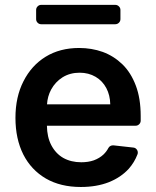

<svg xmlns="http://www.w3.org/2000/svg" viewBox="-20 -747 633 778"><path d="M166.2 -23.4Q106.5 -58.2 74.6 -120.7Q42.6 -184.3 42.6 -269.5Q42.6 -354 74.9 -417.3Q107.2 -481.5 164.8 -517Q222.7 -552.6 300.8 -552.6Q351.2 -552.6 396.3 -536.6Q441.4 -519.9 475.9 -486.5Q510.3 -453.1 530.2 -400.6Q550.1 -348.4 550.1 -277V-258.2Q550.1 -249.6 544 -243.6Q538 -237.6 529.5 -237.6H170.1Q170.8 -191.8 187.5 -159.4Q205.3 -125 236.2 -107.2Q267.8 -89.5 309.3 -89.5Q337.7 -89.5 360.1 -97.3Q383.2 -105.8 399.5 -121.1Q411.9 -133.2 419 -147Q421.9 -152.7 427.7 -155.7Q433.6 -158.7 440 -158L519.9 -149.1Q528.1 -148.4 533.2 -142.4Q538.4 -136.4 538.4 -128.6Q538.4 -124.3 536.9 -121.1Q524.9 -89.5 501.8 -63.2Q469.8 -28.1 420.5 -8.5Q371.1 10.7 307.5 10.7Q225.5 10.7 166.2 -23.4ZM426.8 -324.2Q426.1 -361.2 410.9 -389.9Q395.6 -419 367.5 -435.7Q339.1 -452.4 302.6 -452.4Q263.5 -452.4 233.3 -433.6Q203.8 -414.8 187.1 -383.9Q172.6 -356.9 170.5 -324.2ZM447.1 -727.3H147Q138.5 -727.3 132.5 -721.2Q126.4 -715.2 126.4 -706.7V-669.4Q126.4 -660.9 132.5 -654.8Q138.5 -648.8 147 -648.8H447.1Q455.6 -648.8 461.8 -654.8Q468 -660.9 468 -669.4V-706.7Q468 -715.2 461.8 -721.2Q455.6 -727.3 447.1 -727.3Z"/></svg>

Font: DeltaSans SemiBold
Style: Regular
Weight: 600
Designer: Rasmus Andersson
Foundry: rsms
Version: Version 3.012